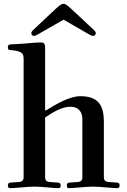

<svg xmlns="http://www.w3.org/2000/svg" viewBox="-20 -974 664 1000"><path d="M143 -802C143 -794 148 -787 157 -787C164 -787 172 -792 179 -796L310 -871H312L442 -796C449 -792 458 -787 465 -787C474 -787 479 -794 479 -802C479 -806 475 -812 471 -816L351 -928C332 -945 322 -954 311 -954C300 -954 289 -945 270 -928L151 -816C147 -812 143 -806 143 -802ZM21 -8C21 2 26 6 32 6C45 6 72 4 92 2C115 0 140 -2 159 -2C178 -2 203 0 226 2C246 4 273 6 286 6C292 6 296 2 296 -8C296 -17 292 -23 282 -23L240 -26C227 -27 215 -31 215 -50V-362C252 -387 300 -418 346 -418C398 -418 409 -380 409 -353V-50C409 -31 397 -27 384 -26L342 -23C332 -23 328 -17 328 -8C328 2 332 6 338 6C351 6 378 4 398 2C421 0 446 -2 465 -2C484 -2 509 0 532 2C552 4 579 6 592 6C598 6 603 2 603 -8C603 -17 599 -23 589 -23L547 -26C534 -27 521 -31 521 -50V-340C521 -422 494 -473 399 -473C342 -473 275 -433 218 -398L215 -401V-725C215 -739 214 -753 193 -753C177 -753 150 -751 118 -748C93 -746 52 -743 38 -743C25 -743 21 -739 21 -727C21 -714 27 -714 38 -713C52 -712 73 -709 85 -703C97 -697 103 -689 103 -668V-50C103 -31 90 -27 77 -26L35 -23C25 -23 21 -17 21 -8Z"/></svg>

Font: Monomakh Unicode
Style: Regular
Weight: 400
Version: Version 1.2